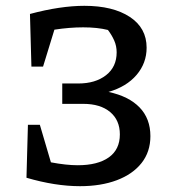

<svg xmlns="http://www.w3.org/2000/svg" viewBox="-20 -631 594 660"><path d="M76 -202H117L155 -73Q208 -63 247 -63Q316 -63 354 -90Q392 -117 392 -169Q392 -218 358.5 -246Q325 -274 266 -274H194V-344H249Q308 -344 344.5 -372.5Q381 -401 381 -451Q381 -473 372.5 -492Q364 -511 351 -528Q315 -537 266 -537Q219 -537 167 -529L128 -402H88L83 -583Q135 -597 182 -604Q229 -611 270 -611Q368 -611 426 -573Q484 -535 484 -467Q484 -414 449.5 -373.5Q415 -333 353 -315Q423 -300 460 -261.5Q497 -223 497 -163Q497 -109 466.5 -70.5Q436 -32 381.5 -11.5Q327 9 255 9Q170 9 71 -20Z"/></svg>

Font: Piazzolla Medium
Style: Regular
Weight: 500
Designer: Juan Pablo del Peral
Foundry: Huerta Tipografica
Version: Version 1.330